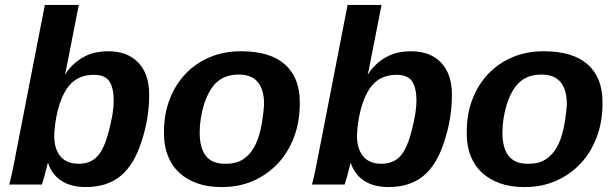

<svg xmlns="http://www.w3.org/2000/svg" viewBox="-20 -745 2484 775"><path d="M417 -538Q495 -538 538.5 -492Q582 -446 582 -365V-358Q582 -266 551 -173Q521 -79 466.5 -34.5Q412 10 327 10Q266 10 227.5 -15.5Q189 -41 174 -87H173L159 -33L149 0H17Q18 -3 21 -14Q24 -25 27 -40Q30 -55 34 -73Q38 -91 41 -109L161 -725H298L257 -516Q244 -446 242 -446H244Q271 -488 314 -513Q357 -538 417 -538ZM359 -443Q296 -443 260 -400.5Q224 -358 207 -271Q203 -248 201 -229Q199 -210 199 -196Q199 -144 224 -114Q249 -84 297 -84Q346 -84 374 -115Q402 -146 420 -219Q439 -291 439 -339Q439 -390 421.5 -416.5Q404 -443 359 -443Z M1190 -327Q1190 -253 1166.5 -191Q1143 -129 1101 -84.5Q1059 -40 1002 -15Q945 10 878 10H872Q819 10 776.5 -5Q734 -20 704 -47.5Q674 -75 658 -115Q642 -155 642 -205V-214Q642 -285 665 -344.5Q688 -404 729 -447Q770 -490 826.5 -514Q883 -538 951 -538H955Q1070 -538 1130 -485Q1190 -432 1190 -333ZM1046 -323Q1046 -444 944 -444Q889 -444 856 -414Q824 -386 804 -325Q786 -266 786 -210Q786 -84 887 -84H893Q932 -84 959.5 -101Q987 -118 1005 -149.5Q1023 -181 1032.5 -225Q1042 -269 1046 -323Z M1639 -538Q1717 -538 1760.5 -492Q1804 -446 1804 -365V-358Q1804 -266 1773 -173Q1743 -79 1688.5 -34.5Q1634 10 1549 10Q1488 10 1449.5 -15.5Q1411 -41 1396 -87H1395L1381 -33L1371 0H1239Q1240 -3 1243 -14Q1246 -25 1249 -40Q1252 -55 1256 -73Q1260 -91 1263 -109L1383 -725H1520L1479 -516Q1466 -446 1464 -446H1466Q1493 -488 1536 -513Q1579 -538 1639 -538ZM1581 -443Q1518 -443 1482 -400.5Q1446 -358 1429 -271Q1425 -248 1423 -229Q1421 -210 1421 -196Q1421 -144 1446 -114Q1471 -84 1519 -84Q1568 -84 1596 -115Q1624 -146 1642 -219Q1661 -291 1661 -339Q1661 -390 1643.5 -416.5Q1626 -443 1581 -443Z M2412 -327Q2412 -253 2388.5 -191Q2365 -129 2323 -84.5Q2281 -40 2224 -15Q2167 10 2100 10H2094Q2041 10 1998.5 -5Q1956 -20 1926 -47.5Q1896 -75 1880 -115Q1864 -155 1864 -205V-214Q1864 -285 1887 -344.5Q1910 -404 1951 -447Q1992 -490 2048.5 -514Q2105 -538 2173 -538H2177Q2292 -538 2352 -485Q2412 -432 2412 -333ZM2268 -323Q2268 -444 2166 -444Q2111 -444 2078 -414Q2046 -386 2026 -325Q2008 -266 2008 -210Q2008 -84 2109 -84H2115Q2154 -84 2181.5 -101Q2209 -118 2227 -149.5Q2245 -181 2254.5 -225Q2264 -269 2268 -323Z"/></svg>

Font: Libra Sans Modern
Style: Bold Italic
Weight: 700
Italic angle: -12°
Foundry: Stefan Peev, Context Ltd
Version: Version 1.000